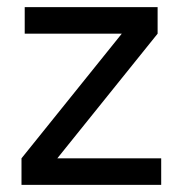

<svg xmlns="http://www.w3.org/2000/svg" viewBox="-20 -516 500 536"><path d="M40 0V-74L320 -422H49V-496H420V-422L140 -74H430V0Z"/></svg>

Font: Atkinson Hyperlegible Next
Style: Regular
Weight: 400
Designer: Elliott Scott, Megan Eiswerth, Linus Boman, Theodore Petrosky, Letters from Sweden
Foundry: Applied Design Works, Letters from Sweden
Version: Version 2.001